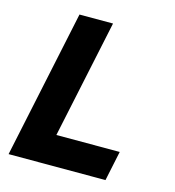

<svg xmlns="http://www.w3.org/2000/svg" viewBox="-106 -800 812 890"><g transform="rotate(15 300.0 -355.0)"><path d="M16 0 166 -710H327L207 -143H511L481 0Z"/></g></svg>

Font: Geist Mono ExtraBold
Style: Italic
Weight: 800
Italic angle: -12°
Monospace: yes
Designer: Basement.studio, Andrés Briganti, Mateo Zaragoza
Foundry: Basement.studio, Vercel, Andrés Briganti, Guido Ferreyra, Mateo Zaragoza
Version: Version 1.500; ttfautohint (v1.8.4.7-5d5b)